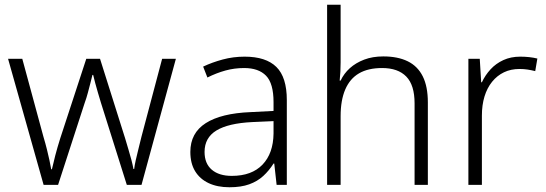

<svg xmlns="http://www.w3.org/2000/svg" viewBox="-20 -780 2302 810"><path d="M406 -346Q399 -369 393 -389.5Q387 -410 382 -428.5Q377 -447 373 -464H370Q366 -447 361 -428Q356 -409 350.5 -388Q345 -367 337 -345L225 0H164L14 -532H74L163 -204Q172 -174 178 -149.5Q184 -125 188.5 -104.5Q193 -84 196 -66H199Q202 -78 205.5 -92.5Q209 -107 213 -123.5Q217 -140 222.5 -158Q228 -176 234 -196L344 -532H402L508 -196Q515 -172 522 -149Q529 -126 534.5 -105Q540 -84 543 -67H546Q548 -83 552.5 -103.5Q557 -124 563.5 -149.5Q570 -175 577 -204L664 -532H722L577 0H515Z M1012 -541Q1102 -541 1146 -497.5Q1190 -454 1190 -358V0H1147L1137 -90H1134Q1115 -60 1090.5 -37.5Q1066 -15 1031.5 -2.5Q997 10 948 10Q897 10 860 -7.5Q823 -25 803 -58Q783 -91 783 -139Q783 -219 848 -260.5Q913 -302 1037 -307L1134 -312V-349Q1134 -428 1102.5 -460.5Q1071 -493 1010 -493Q969 -493 931 -482.5Q893 -472 855 -453L837 -499Q875 -517 919.5 -529Q964 -541 1012 -541ZM1044 -265Q943 -260 893 -229.5Q843 -199 843 -139Q843 -90 873.5 -64Q904 -38 958 -38Q1042 -38 1087.5 -85.5Q1133 -133 1134 -217V-269Z M1417 -517Q1417 -496 1416 -477.5Q1415 -459 1413 -440H1417Q1431 -470 1456 -492.5Q1481 -515 1516.5 -528.5Q1552 -542 1597 -542Q1658 -542 1700 -521.5Q1742 -501 1763.5 -458Q1785 -415 1785 -348V0H1729V-344Q1729 -421 1694 -457Q1659 -493 1592 -493Q1533 -493 1494.5 -470.5Q1456 -448 1436.5 -402.5Q1417 -357 1417 -290V0H1360V-760H1417Z M2175 -541Q2194 -541 2212.5 -539Q2231 -537 2247 -533L2238 -480Q2222 -484 2206 -486.5Q2190 -489 2172 -489Q2135 -489 2106 -475Q2077 -461 2056 -435Q2035 -409 2024 -373Q2013 -337 2013 -292V0H1956V-532H2004L2010 -433H2013Q2027 -463 2049.5 -487.5Q2072 -512 2103.5 -526.5Q2135 -541 2175 -541Z"/></svg>

Font: Noto Sans Khmer Light
Style: Regular
Weight: 300
Version: Version 2.003